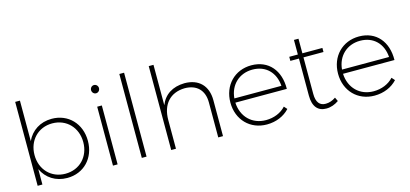

<svg xmlns="http://www.w3.org/2000/svg" viewBox="-63 -1191 3502 1640"><g transform="rotate(-15 1688.0 -370.5)"><path d="M372 -522C270 -522 190 -469 151 -384V-742H109V0H151V-136C190 -52 270 1 372 1C519 1 623 -108 623 -260C623 -413 518 -522 372 -522ZM366 -38C241 -38 151 -131 151 -260C151 -389 241 -483 366 -483C492 -483 582 -389 582 -260C582 -131 492 -38 366 -38Z M796 -707C777 -707 761 -691 761 -671C761 -650 777 -634 796 -634C815 -634 831 -650 831 -671C831 -691 815 -707 796 -707ZM775 -521V0H816V-521Z M1030 -742V0H1072V-742Z M1546 -522C1441 -520 1367 -473 1332 -385V-742H1290V0H1332V-255C1332 -391 1407 -477 1536 -480C1643 -480 1706 -417 1706 -310V0H1748V-318C1748 -445 1673 -522 1546 -522Z M2137 -522C1990 -522 1883 -413 1883 -260C1883 -107 1990 1 2137 1C2220 1 2291 -30 2339 -82L2315 -109C2273 -63 2210 -37 2139 -37C2018 -37 1930 -122 1924 -249H2379C2382 -410 2290 -522 2137 -522ZM1925 -286C1935 -404 2020 -484 2137 -484C2256 -484 2333 -404 2341 -286Z M2757 -70C2730 -51 2699 -40 2669 -40C2615 -39 2586 -75 2586 -149V-472H2763V-508H2586V-637H2546V-508H2470V-472H2546V-144C2546 -46 2590 2 2664 1C2703 1 2740 -13 2773 -36Z M3089 -522C2942 -522 2835 -413 2835 -260C2835 -107 2942 1 3089 1C3172 1 3243 -30 3291 -82L3267 -109C3225 -63 3162 -37 3091 -37C2970 -37 2882 -122 2876 -249H3331C3334 -410 3242 -522 3089 -522ZM2877 -286C2887 -404 2972 -484 3089 -484C3208 -484 3285 -404 3293 -286Z"/></g></svg>

Font: Montserrat ExtraLight
Style: Regular
Weight: 250
Designer: Julieta Ulanovsky
Foundry: Julieta Ulanovsky
Version: Version 4.000